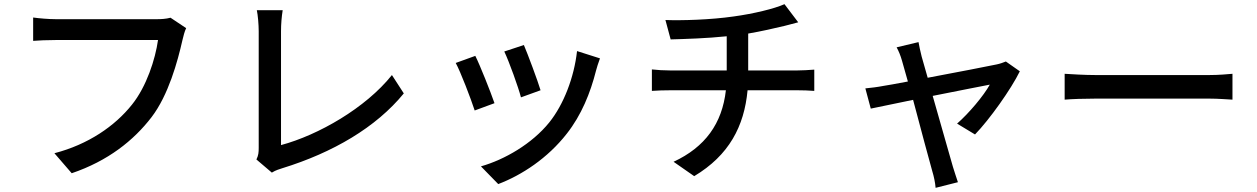

<svg xmlns="http://www.w3.org/2000/svg" viewBox="-20 -800 6030 921"><path d="M798 -715C776 -709 751 -708 734 -708H247C214 -708 167 -712 139 -716V-604C164 -606 204 -608 247 -608H738C725 -516 683 -385 613 -298C531 -195 403 -107 241 -65L324 31C498 -28 621 -126 707 -238C788 -344 832 -505 855 -607C860 -627 865 -649 873 -665Z M1284 28C1303 16 1322 11 1334 7C1577 -68 1784 -189 1917 -352L1860 -440C1734 -282 1507 -152 1328 -104V-651C1328 -684 1331 -720 1336 -751H1212C1217 -728 1221 -682 1221 -650V-91C1221 -70 1220 -55 1210 -35Z M2493 -584 2399 -553C2422 -505 2467 -380 2479 -333L2573 -367C2560 -411 2511 -542 2493 -584ZM2748 -555C2734 -429 2684 -299 2615 -213C2532 -110 2400 -34 2287 -2L2370 83C2483 40 2607 -41 2699 -159C2769 -248 2812 -354 2839 -461C2843 -477 2849 -495 2858 -520ZM2260 -532 2166 -498C2188 -459 2240 -323 2257 -270L2352 -305C2333 -360 2283 -486 2260 -532Z M3569 -462V-639C3633 -650 3694 -664 3744 -676C3759 -680 3781 -686 3809 -693L3743 -780C3694 -758 3594 -734 3499 -721C3389 -705 3248 -701 3172 -704L3197 -611C3269 -613 3370 -616 3466 -626V-462H3197C3166 -462 3132 -464 3107 -467V-364C3132 -366 3167 -367 3198 -367H3462C3444 -207 3362 -94 3211 -24L3310 45C3477 -55 3550 -194 3566 -367H3804C3830 -367 3862 -366 3886 -364V-466C3864 -464 3823 -462 3802 -462Z M4657 -155C4726 -226 4830 -372 4872 -458L4805 -505C4793 -500 4776 -494 4761 -491C4725 -483 4567 -453 4430 -427L4401 -529C4395 -555 4389 -578 4386 -598L4281 -573C4291 -555 4300 -533 4307 -508C4313 -488 4323 -452 4335 -409C4277 -398 4233 -390 4218 -388C4187 -382 4160 -379 4131 -376L4157 -279C4185 -285 4267 -302 4360 -321C4396 -186 4438 -27 4452 21C4460 47 4466 76 4468 101L4575 74C4568 55 4557 18 4551 0C4537 -47 4493 -205 4454 -340C4581 -365 4705 -390 4728 -394C4698 -340 4628 -257 4571 -207Z M5087 -322C5121 -325 5181 -327 5236 -327H5780C5824 -327 5870 -323 5892 -322V-446C5867 -444 5828 -440 5780 -440H5236C5182 -440 5120 -444 5087 -446Z"/></svg>

Font: Noto Sans Japanese Medium
Style: Regular
Weight: 500
Designer: Ryoko NISHIZUKA (kana & ideographs); Paul D. Hunt (Latin, Greek & Cyrillic); Wenlong ZHANG (bopomofo); Sandoll Communica
Foundry: Adobe Systems Incorporated
Version: Version 1.000;PS 1;hotconv 1.0.78;makeotf.lib2.5.61930